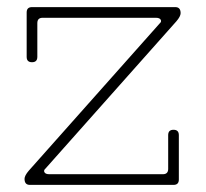

<svg xmlns="http://www.w3.org/2000/svg" viewBox="-20 -520 578 540"><path d="M49 -17Q49 -26 61 -40L429 -454Q435 -459 432 -464.5Q429 -470 418 -470H100Q85 -470 85 -455V-360Q85 -345 70 -345Q55 -345 55 -360V-485Q55 -500 70 -500H473Q488 -500 488 -483Q488 -474 476 -460L108 -46Q102 -41 105 -35.5Q108 -30 119 -30H438Q453 -30 453 -45V-140Q453 -155 468 -155Q483 -155 483 -140V-15Q483 0 468 0H64Q49 0 49 -17Z"/></svg>

Font: ClassicType
Style: Regular
Weight: 400
Version: Version 1.004